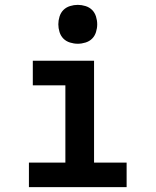

<svg xmlns="http://www.w3.org/2000/svg" viewBox="-20 -770 640 790"><path d="M99 0V-101H249V-419H115V-520H367V-101H501V0ZM300 -590Q284 -590 268 -595Q252 -600 241 -611Q230 -622 225 -638Q220 -654 220 -670Q220 -686 225 -702Q230 -718 241 -729Q252 -740 268 -745Q284 -750 300 -750Q316 -750 332 -745Q348 -740 359 -729Q370 -718 375 -702Q380 -686 380 -670Q380 -654 375 -638Q370 -622 359 -611Q348 -600 332 -595Q316 -590 300 -590Z"/></svg>

Font: Iosevka Custom Extended
Style: Bold
Weight: 700
Width: 7
Monospace: yes
Designer: Belleve Invis
Foundry: Belleve Invis
Version: Version 11.2.4; ttfautohint (v1.8.4)